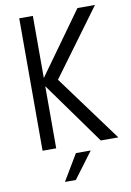

<svg xmlns="http://www.w3.org/2000/svg" viewBox="-94 -738 662 971"><g transform="rotate(-10 237.0 -252.5)"><path d="M75 -680H145V-361L374 -680H464L214 -340L464 0H374L145 -319V0H75ZM239 41H315L215 175H159Z"/></g></svg>

Font: Teachers[wght]
Style: Regular
Weight: 400
Designer: Alfredo Marco Pradil & Chank Diesel
Version: Version 1.000;Glyphs 3.1.2 (3151)